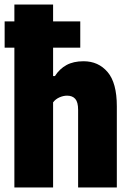

<svg xmlns="http://www.w3.org/2000/svg" viewBox="-20 -828 578 848"><path d="M496 -358.5V0H325V-343Q325 -377 312.5 -391.2Q300 -405.5 276.5 -405.5Q259.5 -405.5 242.2 -397.8Q225 -390 214.5 -376V0H43.5V-617.5H0.5V-733.5H43.5V-808H214.5V-733.5H334.5V-617.5H214.5V-492H222.5Q243 -524 273.8 -540.8Q304.5 -557.5 349 -557.5Q414.5 -557.5 455.2 -509.8Q496 -462 496 -358.5Z"/></svg>

Font: Encode Sans Condensed ExtraBold
Style: Regular
Weight: 800
Width: 3
Designer: Multiple Designers
Foundry: Impallari Type
Version: Version 2.000